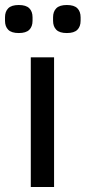

<svg xmlns="http://www.w3.org/2000/svg" viewBox="-41 -747 342 767"><path d="M82 0V-518H175V0ZM34 -615Q5 -615 -8 -628Q-21 -641 -21 -664V-678Q-21 -701 -8 -714Q5 -727 34 -727Q63 -727 76 -714Q89 -701 89 -678V-664Q89 -641 76 -628Q63 -615 34 -615ZM226 -615Q197 -615 184 -628Q171 -641 171 -664V-678Q171 -701 184 -714Q197 -727 226 -727Q255 -727 268 -714Q281 -701 281 -678V-664Q281 -641 268 -628Q255 -615 226 -615Z"/></svg>

Font: IBM Plex Sans Devanagari Text
Style: Regular
Weight: 450
Designer: Mike Abbink, Paul van der Laan, Pieter van Rosmalen, Erin McLaughlin
Foundry: Bold Monday
Version: Version 1.1